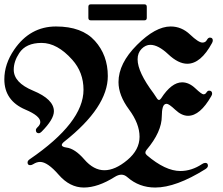

<svg xmlns="http://www.w3.org/2000/svg" viewBox="-44 -838 1010 868"><path d="M0 0ZM355.5 -757.3V-807.1Q355.5 -818.4 366.2 -818.4H608.9Q619.6 -818.4 619.6 -807.1V-757.3Q619.6 -746.1 608.9 -746.1H366.2Q355.5 -746.1 355.5 -757.3ZM-24.4 -479.5Q-24.4 -548.3 20 -613.3Q91.8 -718.3 209.2 -718.3Q326.7 -718.3 385 -653.3Q443.4 -588.4 443.4 -494.1Q443.4 -353.5 247.1 -198.2Q235.4 -189 235.4 -182.6Q235.4 -173.8 256.8 -170.9Q294.9 -166 337.2 -117.2Q379.4 -68.4 428 -68.4Q476.6 -68.4 531.7 -114.5Q586.9 -160.6 586.9 -219.7Q586.9 -278.8 539.3 -343Q491.7 -407.2 491.7 -466.8Q491.7 -551.3 575.2 -634.8Q658.7 -718.3 727.5 -718.3Q776.9 -718.3 815.2 -681.9Q853.5 -645.5 871.1 -645.5Q884.8 -645.5 890.9 -656.7Q897 -668 904.8 -668Q918 -668 918 -655.3Q918 -649.9 914.6 -643.6Q863.8 -549.8 802.7 -549.8Q762.2 -549.8 716.8 -592.5Q671.4 -635.3 635.7 -635.3Q614.3 -635.3 596.2 -617.2Q578.1 -599.1 578.1 -569.8Q578.1 -512.2 650.4 -416Q657.7 -406.2 663.6 -396.2Q669.4 -386.2 674.6 -386.2Q679.7 -386.2 684.6 -393.6Q731.4 -465.8 779.3 -465.8Q810.5 -465.8 839.1 -438.7Q867.7 -411.6 876 -411.6Q884.3 -411.6 889.4 -419.9Q894.5 -428.2 901.4 -428.2Q915 -428.2 915 -414.1Q915 -410.2 911.1 -403.3Q860.4 -314.5 806.2 -314.5Q777.3 -314.5 748.5 -341.6Q719.7 -368.7 709.5 -368.7Q696.8 -368.7 692.1 -353Q687.5 -337.4 687.5 -313Q687.5 -242.2 618.7 -160.6Q613.3 -154.3 613.3 -148.2Q613.3 -142.1 620.1 -136.2Q703.6 -64.9 771.5 -64.9Q822.3 -64.9 870.1 -96.7Q877.4 -101.6 884.3 -101.6Q896 -101.6 896 -88.9Q896 -80.6 884.3 -73.2Q751.5 9.8 657.7 9.8Q585 9.8 531.7 -37.1Q519 -48.3 504.9 -48.3Q490.7 -48.3 474.6 -38.1Q398.4 9.8 335 9.8Q271.5 9.8 221.2 -48.1Q170.9 -106 137.2 -106Q122.1 -106 106 -95.7Q99.1 -91.3 92.3 -91.3Q80.6 -91.3 80.6 -103.5Q80.6 -111.3 89.8 -117.7Q333.5 -284.2 333.5 -432.1Q333.5 -511.2 282.7 -567.9Q214.8 -644 144 -644Q73.2 -644 43 -598.1Q18.1 -560.5 18.1 -522.9Q18.1 -464.4 105.5 -428.2Q199.7 -389.2 199.7 -335Q199.7 -298.3 143.6 -242.2Q137.2 -235.8 131.3 -235.8Q118.2 -235.8 118.2 -250Q118.2 -255.9 125 -262.2Q138.2 -273.9 138.2 -286.1Q138.2 -314 71.3 -342.3Q-24.4 -382.8 -24.4 -479.5Z"/></svg>

Font: UnifrakturMaguntia
Style: Book
Weight: 400
Designer: j. 'mach' wust, Gerrit Ansmann, Georg Duffner, based on a font by Peter Wiegel, original typeface by Carl Albert Fahrenw
Version: Version 2017-03-19